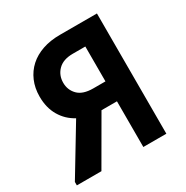

<svg xmlns="http://www.w3.org/2000/svg" viewBox="-161 -834 936 968"><g transform="rotate(-30 307.0 -350.0)"><path d="M12 -20 178 -295Q129 -321 101 -368.5Q73 -416 73 -481Q73 -531 90.5 -571.5Q108 -612 139.5 -640.5Q171 -669 216 -684.5Q261 -700 317 -700H533V0H399V-266H309L155 0H12ZM399 -382V-585H326Q270 -585 240.5 -555.5Q211 -526 211 -482Q211 -440 239.5 -411Q268 -382 328 -382Z"/></g></svg>

Font: Tilda Sans Bold
Style: Regular
Weight: 700
Designer: ParaType Ltd
Foundry: ParaType Ltd
Version: Version 1.009